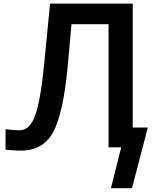

<svg xmlns="http://www.w3.org/2000/svg" viewBox="-20 -792 834 1032"><path d="M9.8 12.7V-97.7Q52.7 -91.8 85 -91.8Q139.6 -91.8 168.5 -169.9Q197.3 -248 216.8 -441.4L249 -772.5H693.4V0H563.5V-662.1H364.3L342.8 -424.8Q319.3 -180.7 265.6 -81.5Q211.9 17.6 91.8 17.6Q58.6 17.6 9.8 12.7ZM576.2 219.7 658.2 -106.4H774.4L689.5 219.7Z"/></svg>

Font: Gothic A1
Style: Bold
Weight: 700
Version: Version 2.50